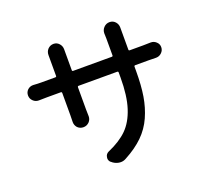

<svg xmlns="http://www.w3.org/2000/svg" viewBox="-136 -958 1273 1168"><g transform="rotate(-20 500.0 -374.0)"><path d="M732.4 -589.8Q732.4 -583 739.3 -583H826.2Q852.5 -583 873 -584Q874 -584 876 -584Q895.5 -584 910.2 -570.3Q925.8 -556.6 925.8 -536.1Q925.8 -514.6 910.2 -500Q895.5 -485.4 874 -485.4Q874 -485.4 873 -485.4Q852.5 -486.3 827.1 -486.3H739.3Q732.4 -486.3 732.4 -478.5V-452.1Q732.4 -358.4 721.2 -290Q710 -221.7 683.1 -161.6Q656.2 -101.6 609.4 -55.7Q562.5 -9.8 491.2 28.3Q474.6 38.1 456.1 38.1Q449.2 38.1 443.4 37.1Q417 32.2 398.4 14.6L396.5 13.7Q385.7 2.9 385.7 -11.7Q385.7 -15.6 386.7 -19.5Q389.6 -39.1 408.2 -47.9Q487.3 -82 533.7 -127.9Q580.1 -173.8 605 -251Q629.9 -328.1 629.9 -446.3V-478.5Q629.9 -486.3 623 -486.3H373Q366.2 -486.3 366.2 -478.5V-335.9L367.2 -291Q367.2 -270.5 352.5 -254.9Q336.9 -239.3 314.9 -239.3Q293 -239.3 277.3 -254.9Q263.7 -270.5 263.7 -291L264.6 -335.9V-478.5Q264.6 -486.3 257.8 -486.3H167Q142.6 -486.3 116.2 -485.4Q115.2 -485.4 115.2 -485.4Q93.8 -485.4 79.1 -500Q63.5 -514.6 63.5 -536.1Q63.5 -557.6 79.1 -572.3Q93.8 -585 112.3 -585Q114.3 -585 116.2 -585Q143.6 -583 167 -583H257.8Q264.6 -583 264.6 -589.8V-698.2V-724.6Q264.6 -746.1 278.3 -761.7Q293.9 -778.3 316.4 -778.3Q337.9 -778.3 352.5 -761.7Q366.2 -746.1 366.2 -725.6V-698.2V-589.8Q366.2 -583 373 -583H623Q629.9 -583 629.9 -589.8V-699.2L628.9 -732.4Q628.9 -753.9 643.6 -769.5Q659.2 -786.1 681.6 -786.1Q704.1 -786.1 718.8 -769.5Q732.4 -753.9 732.4 -733.4V-699.2Z"/></g></svg>

Font: Gen Jyuu Gothic Medium
Style: Regular
Weight: 500
Designer: [Source Han Sans]
Ryoko NISHIZUKA  (kana & ideographs); Paul D. Hunt (Latin, Greek & Cyrillic); Wenlong ZHANG  (bopomofo
Version: Version 1.002.20150607